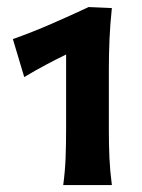

<svg xmlns="http://www.w3.org/2000/svg" viewBox="-20 -866 408 553"><path d="M162.1 -333Q167.5 -373.5 168.9 -410.9Q170.4 -448.2 170.4 -494.1V-709Q142.1 -695.3 111.8 -679.2Q81.5 -663.1 49.8 -644L17.1 -753.4Q74.7 -773.9 128.4 -797.4Q182.1 -820.8 235.4 -845.7L302.2 -842.8Q297.4 -798.3 295.4 -753.4Q293.5 -708.5 293.5 -663.1V-494.1Q293.5 -447.8 295.2 -410.6Q296.9 -373.5 302.2 -333Z"/></svg>

Font: Pinar-DS2-FD Bold
Style: Regular
Weight: 700
Designer: Amin Abedi
Version: Version 3.000